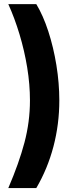

<svg xmlns="http://www.w3.org/2000/svg" viewBox="-20 -785 372 948"><path d="M21 143.6Q73.7 21 100.8 -81.3Q127.9 -183.6 127.9 -289.1Q127.9 -368.2 114.3 -451.7Q100.6 -535.2 76.4 -615.5Q52.2 -695.8 21 -764.6H159.2Q192.9 -709 218.5 -630.4Q244.1 -551.8 258.5 -463.1Q272.9 -374.5 272.9 -289.1Q272.9 -171.9 243.9 -61.5Q214.8 48.8 159.2 143.6Z"/></svg>

Font: Inter Display
Style: Bold
Weight: 700
Designer: Rasmus Andersson
Foundry: rsms
Version: Version 4.001;git-9221beed3